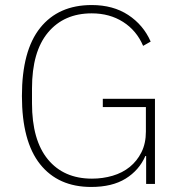

<svg xmlns="http://www.w3.org/2000/svg" viewBox="-20 -730 713 762"><path d="M560 -111H557Q532 -54 478.5 -21Q425 12 342 12Q211 12 139 -78.5Q67 -169 67 -349Q67 -529 139.5 -619.5Q212 -710 344 -710Q429 -710 489 -670.5Q549 -631 578 -565L548 -548Q522 -609 468.5 -643Q415 -677 344 -677Q234 -677 170.5 -601Q107 -525 107 -379V-320Q107 -174 170 -97.5Q233 -21 345 -21Q388 -21 427 -32.5Q466 -44 495 -67.5Q524 -91 541.5 -126Q559 -161 559 -208V-305H388V-338H595V0H560Z"/></svg>

Font: IBM Plex Sans KR ExtLt
Style: Regular
Weight: 200
Designer: Mike Abbink; Paul van der Laan; Pieter van Rosmalen; Wujin Sim; Chorong Kim; Dohee Lee;
Foundry: Sandoll Inc.
Version: Version 1.002